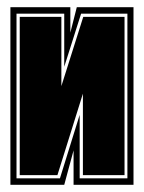

<svg xmlns="http://www.w3.org/2000/svg" viewBox="-20 -515 401 535"><path d="M9 0V-495H176V-424L194 -495H352V0H185V-96L159 0ZM26 -18H147L202 -195V-18H335V-477H206L159 -329V-477H26ZM35 -27V-468H151V-275L212 -468H327V-27H211V-254L140 -27Z"/></svg>

Font: Alumni Sans Collegiate One
Style: Regular
Weight: 400
Designer: Robert E. Leuschke
Foundry: Robert E. Leuschke
Version: Version 1.100